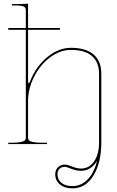

<svg xmlns="http://www.w3.org/2000/svg" viewBox="-20 -782 637 1042"><path d="M506.8 90.3Q492.2 116.2 469.7 130.6Q447.3 145 419.4 145Q394 145 367.7 134.3Q341.3 123.5 332 123.5Q313.5 123.5 302.7 134.3Q292 145 292 163.6Q292 192.9 313.5 210.4Q335 228 373 228Q420.4 228 455.6 191.9Q490.7 155.8 506.8 90.3ZM44.9 -759.8H67.4L132.3 -761.7V-629.9H306.2L304.2 -620.1H132.3V-345.7Q132.3 -330.1 136.2 -330.1Q139.2 -330.1 144 -342.3Q174.3 -419.9 235.6 -471.2Q296.9 -522.5 365.2 -522.5Q445.3 -522.5 487.5 -486.6Q529.8 -450.7 529.8 -382.3V-9.8Q529.8 102.5 486.8 171.4Q443.8 240.2 373 240.2Q331.1 240.2 305.4 219.2Q279.8 198.2 279.8 163.6Q279.8 140.6 294.4 126Q309.1 111.3 332 111.3Q346.2 111.3 372.1 122.1Q397.9 132.8 419.4 132.8Q463.9 132.8 490.7 93.8Q517.6 54.7 517.6 -9.8V-380.9Q517.6 -444.8 479 -478Q440.4 -511.2 365.2 -511.2Q307.1 -511.2 253.2 -471.7Q199.2 -432.1 165.8 -366.9Q132.3 -301.8 132.3 -231V-35.2Q132.3 -26.4 136.5 -21Q140.6 -15.6 158 -11.5Q175.3 -7.3 207.5 -7.3H234.9V0H24.9V-7.3H44.9Q77.1 -7.3 94.5 -11.5Q111.8 -15.6 116 -21Q120.1 -26.4 120.1 -35.2V-620.1H23.9L25.9 -629.9H120.1V-727.5Q120.1 -741.2 108.4 -746.8Q96.7 -752.4 67.4 -752.4H44.9Z"/></svg>

Font: ZnikomitNo24
Style: Thin
Weight: 300
Designer: gluk
Foundry: gluk
Version: Version 0.55